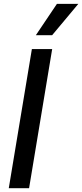

<svg xmlns="http://www.w3.org/2000/svg" viewBox="-20 -984 430 1004"><path d="M252.8 -727.3 132.1 0H25.9L146.7 -727.3ZM167.6 -800.1 277.7 -963.8H389.6L252.8 -800.1Z"/></svg>

Font: Karasuma Gothic
Style: Medium Italic
Weight: 500
Italic angle: 9.39998°
Designer: Rasmus Andersson / Ryoko Nishizuka
Foundry: Genbu
Version: Version 1.00